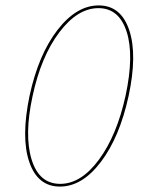

<svg xmlns="http://www.w3.org/2000/svg" viewBox="-20 -683 529 708"><path d="M89 -330Q122 -482 192 -572.5Q262 -663 344 -663Q426 -663 456.5 -572Q487 -481 454 -328Q421 -177 352 -86Q283 5 201 5Q119 5 88 -85.5Q57 -176 89 -330ZM202 -5Q279 -5 345 -94.5Q411 -184 443 -330Q475 -479 447 -566Q419 -653 343 -653Q266 -653 198.5 -563.5Q131 -474 100 -328Q69 -185 96.5 -95Q124 -5 202 -5Z"/></svg>

Font: EauTestInfant Hairline
Style: Italic
Weight: 250
Italic angle: -12°
Designer: Christian Thalmann (Catharsis Fonts)
Version: Version 0.001;PS 000.001;hotconv 1.0.88;makeotf.lib2.5.64775